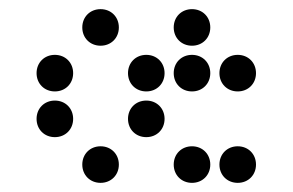

<svg xmlns="http://www.w3.org/2000/svg" viewBox="-20 -410 640 420"><path d="M200 -390C177 -390 160 -373 160 -350C160 -327 177 -310 200 -310C223 -310 240 -327 240 -350C240 -373 223 -390 200 -390ZM400 -390C377 -390 360 -373 360 -350C360 -327 377 -310 400 -310C423 -310 440 -327 440 -350C440 -373 423 -390 400 -390ZM100 -290C77 -290 60 -273 60 -250C60 -227 77 -210 100 -210C123 -210 140 -227 140 -250C140 -273 123 -290 100 -290ZM300 -290C277 -290 260 -273 260 -250C260 -227 277 -210 300 -210C323 -210 340 -227 340 -250C340 -273 323 -290 300 -290ZM400 -290C377 -290 360 -273 360 -250C360 -227 377 -210 400 -210C423 -210 440 -227 440 -250C440 -273 423 -290 400 -290ZM500 -210C523 -210 540 -227 540 -250C540 -273 523 -290 500 -290C477 -290 460 -273 460 -250C460 -227 477 -210 500 -210ZM100 -190C77 -190 60 -173 60 -150C60 -127 77 -110 100 -110C123 -110 140 -127 140 -150C140 -173 123 -190 100 -190ZM300 -190C277 -190 260 -173 260 -150C260 -127 277 -110 300 -110C323 -110 340 -127 340 -150C340 -173 323 -190 300 -190ZM200 -90C177 -90 160 -73 160 -50C160 -27 177 -10 200 -10C223 -10 240 -27 240 -50C240 -73 223 -90 200 -90ZM400 -90C377 -90 360 -73 360 -50C360 -27 377 -10 400 -10C423 -10 440 -27 440 -50C440 -73 423 -90 400 -90ZM500 -90C477 -90 460 -73 460 -50C460 -27 477 -10 500 -10C523 -10 540 -27 540 -50C540 -73 523 -90 500 -90Z"/></svg>

Font: TINY 5x3 80
Style: Regular
Weight: 200
Designer: Jack Halten Fahnestock
Foundry: Velvetyne Type Foundry
Version: Version 1.002;hotconv 1.0.109;makeotfexe 2.5.65596